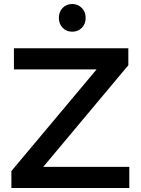

<svg xmlns="http://www.w3.org/2000/svg" viewBox="-20 -942 706 962"><path d="M341.8 -921.9Q370.1 -921.9 389.6 -902.3Q409.2 -882.8 409.2 -852.5Q409.2 -822.3 390.1 -802.7Q371.1 -783.2 341.8 -783.2Q312.5 -783.2 293.9 -802.7Q274.9 -822.3 274.9 -852.5Q274.9 -882.8 293.9 -902.3Q313 -921.9 341.8 -921.9ZM37.1 0V-85L463.9 -594.2H49.8V-700.2H623V-615.2L196.8 -106H627.9V0Z"/></svg>

Font: TruenoRg
Style: Book
Weight: 400
Designer: Julieta Ulanovsky
Foundry: Julieta Ulanovsky
Version: Version 3.001b